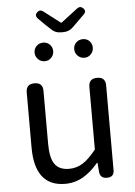

<svg xmlns="http://www.w3.org/2000/svg" viewBox="-62 -978 730 1038"><g transform="rotate(-5 303.5 -459.5)"><path d="M250 13Q85 13 85 -199V-498Q85 -543 131 -543Q176 -543 176 -498V-210Q176 -134 200 -100Q224 -66 278 -66Q319 -66 353 -88Q385 -108 425 -158V-498Q425 -543 471 -543Q516 -543 516 -498V-271V-38Q516 0 477 0Q440 0 437 -36L433 -85H430Q389 -37 349 -14Q303 13 250 13ZM197 -657Q176 -657 161 -672Q146 -687 146 -708Q146 -729 160.5 -743.5Q175 -758 197 -758Q218 -758 232.5 -743.5Q247 -729 247 -708Q247 -687 232.5 -672Q218 -657 197 -657ZM412 -657Q391 -657 376 -672Q361 -687 361 -708Q361 -729 375.5 -743.5Q390 -758 412 -758Q434 -758 448 -743.5Q462 -729 462 -708Q462 -687 447.5 -672Q433 -657 412 -657ZM297 -805Q267 -805 246 -826L214 -856L179 -891Q163 -908 179 -924Q194 -939 212 -926L302 -857H306L396 -926Q414 -939 429 -924Q446 -908 429 -891L364 -827Q342 -805 311 -805Z"/></g></svg>

Font: GenSenRounded TW R
Style: Regular
Weight: 400
Version: Version 1.501;PS 1;hotconv 16.6.51;makeotf.lib2.5.65220